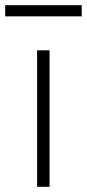

<svg xmlns="http://www.w3.org/2000/svg" viewBox="-70 -720 335 740"><path d="M73 0V-526H121V0ZM-50 -657V-700H245V-657Z"/></svg>

Font: Archivo Thin
Style: Regular
Weight: 250
Designer: Hector Gatti
Foundry: Omnibus-Type
Version: Version 2.001